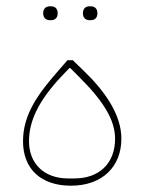

<svg xmlns="http://www.w3.org/2000/svg" viewBox="-20 -577 458 609"><path d="M264 -513H268C280 -513 289 -520 289 -535C289 -550 280 -557 268 -557H264C252 -557 243 -550 243 -535C243 -520 252 -513 264 -513ZM138 -513H142C154 -513 163 -520 163 -535C163 -550 154 -557 142 -557H138C126 -557 117 -550 117 -535C117 -520 126 -513 138 -513ZM205 12C304 12 365 -48 365 -137C365 -215 311 -290 243 -355L211 -386H194L167 -355C103 -282 53 -216 53 -129C53 -41 110 12 205 12ZM196 -11C120 -11 72 -58 72 -129C72 -191 100 -256 178 -338L200 -361H203L233 -331C310 -254 345 -195 345 -137C345 -58 294 -11 216 -11Z"/></svg>

Font: IBM Plex Arabic Thin
Style: Regular
Weight: 100
Designer: Mike Abbink, Paul van der Laan, Pieter van Rosmalen, Wael Morcos, Khajak Apelian
Foundry: Bold Monday
Version: Version 1.0